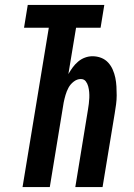

<svg xmlns="http://www.w3.org/2000/svg" viewBox="-20 -755 540 775"><path d="M71 0 177 -643H77L92 -735H401L386 -643H287L256 -456Q264 -470 273.5 -483Q283 -496 295.5 -506.5Q308 -517 323 -522.5Q338 -528 353 -528Q372 -528 388.5 -521.5Q405 -515 416.5 -502.5Q428 -490 435 -474Q442 -458 445.5 -441Q449 -424 450 -406Q451 -388 451 -370Q451 -352 448.5 -333.5Q446 -315 443 -297L394 0H284L335 -312Q337 -324 338.5 -336Q340 -348 340.5 -360Q341 -372 340 -383.5Q339 -395 336 -406.5Q333 -418 326 -427Q319 -436 306 -436Q291 -436 277.5 -425.5Q264 -415 256.5 -401Q249 -387 244.5 -371.5Q240 -356 237 -341L181 0Z"/></svg>

Font: Iosevka Term Curly Extrabold
Style: Italic
Weight: 800
Italic angle: -9°
Designer: Belleve Invis
Foundry: Belleve Invis
Version: Version 32.3.0